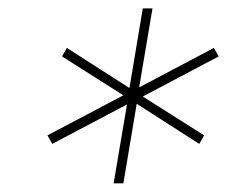

<svg xmlns="http://www.w3.org/2000/svg" viewBox="-20 -747 540 449"><path d="M245.7 -318.2 277 -502.8 102.3 -410.5 90.9 -430.4 268.5 -524.1 125 -615.1 136.4 -634.9 282.7 -541.2 313.9 -727.3H336.6L305.4 -542.6L480.1 -634.9L491.5 -615.1L313.9 -521.3L457.4 -430.4L446 -410.5L299.7 -504.3L268.5 -318.2Z"/></svg>

Font: Inter UI Thin
Style: Italic
Weight: 100
Italic angle: -9.39999°
Designer: Rasmus Andersson
Foundry: rsms
Version: 3.2;8d6f07862